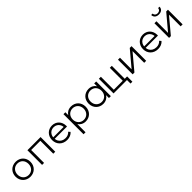

<svg xmlns="http://www.w3.org/2000/svg" viewBox="505 -2701 4865 4865"><g transform="rotate(-45 2937.5 -268.5)"><path d="M318 5C472 5 585 -107 585 -263C585 -420 472 -530 318 -530C164 -530 50 -420 50 -263C50 -107 164 5 318 5ZM318 -58C207 -58 122 -140 122 -263C122 -387 207 -468 318 -468C430 -468 513 -387 513 -263C513 -140 430 -58 318 -58Z M808 0V-463H1138V0H1209V-526H737V0Z M1636 5C1720 5 1792 -25 1839 -81L1799 -127C1759 -80 1703 -58 1638 -58C1557 -58 1491 -94 1456 -155C1441 -180 1433 -209 1430 -241H1871C1871 -249 1872 -258 1872 -263C1872 -422 1765 -530 1617 -530C1470 -530 1360 -419 1360 -263C1360 -107 1473 5 1636 5ZM1430 -294C1433 -323 1440 -350 1453 -374C1485 -434 1545 -469 1617 -469C1690 -469 1748 -434 1781 -374C1794 -350 1802 -323 1804 -294Z M2300 5C2451 5 2562 -104 2562 -263C2562 -422 2451 -530 2300 -530C2254 -530 2213 -520 2176 -499C2144 -481 2118 -456 2097 -423V-526H2029V194H2100V-100C2121 -69 2146 -44 2177 -27C2214 -6 2255 5 2300 5ZM2295 -58C2184 -58 2099 -140 2099 -263C2099 -384 2184 -468 2295 -468C2406 -468 2491 -384 2491 -263C2491 -140 2406 -58 2295 -58Z M2930 5C2977 5 3018 -6 3055 -27C3087 -45 3113 -70 3133 -103V0H3201V-526H3130V-426C3110 -457 3084 -482 3053 -499C3017 -520 2976 -530 2930 -530C2780 -530 2668 -423 2668 -263C2668 -105 2780 5 2930 5ZM2936 -58C2825 -58 2740 -140 2740 -263C2740 -387 2825 -468 2936 -468C3047 -468 3131 -387 3131 -263C3131 -140 3047 -58 2936 -58Z M3846 127V-62H3761V-526H3690V-62H3369V-526H3298V0H3779V127Z M4046 0 4396 -418V0H4467V-525H4404L4053 -108V-525H3982V0Z M4895 5C4979 5 5051 -25 5098 -81L5058 -127C5018 -80 4962 -58 4897 -58C4816 -58 4750 -94 4715 -155C4700 -180 4692 -209 4689 -241H5130C5130 -249 5131 -258 5131 -263C5131 -422 5024 -530 4876 -530C4729 -530 4619 -419 4619 -263C4619 -107 4732 5 4895 5ZM4689 -294C4692 -323 4699 -350 4712 -374C4744 -434 4804 -469 4876 -469C4949 -469 5007 -434 5040 -374C5053 -350 5061 -323 5063 -294Z M5526 -601C5615 -601 5675 -647 5676 -731H5625C5624 -678 5583 -645 5526 -645C5469 -645 5429 -678 5428 -731H5377C5380 -647 5438 -601 5526 -601ZM5352 0 5702 -418V0H5773V-525H5710L5359 -108V-525H5288V0Z"/></g></svg>

Font: Montserrat Z
Style: Regular
Weight: 400
Designer: Julieta Ulanovsky
Foundry: Julieta Ulanovsky
Version: Version 8.000